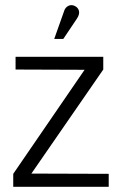

<svg xmlns="http://www.w3.org/2000/svg" viewBox="-20 -720 468 740"><path d="M277 -649Q283 -658 284.5 -666.5Q286 -675 282.5 -683Q279 -691 270 -696Q261 -701 252.5 -700Q244 -699 237 -693Q230 -687 227 -677L189 -570H224ZM378 -501H40V-452L306 -451L31 -50V0H399V-50L101 -51L378 -452Z"/></svg>

Font: Advent Pro
Style: Regular
Weight: 400
Designer: VivaRado, Andreas Kalpakidis
Foundry: VivaRado, Andreas Kalpakidis
Version: Version 3.000